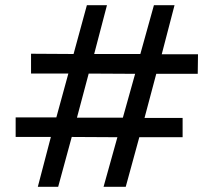

<svg xmlns="http://www.w3.org/2000/svg" viewBox="-20 -717 819 736"><path d="M739 -509 738 -434H579L534 -265H680V-191H514L462 -1H377L430 -191L255 -192L203 -1H125L175 -192H40V-267H196L242 -435H99V-511L262 -510L313 -697H390L341 -510H518L570 -697H649L600 -509ZM498 -434 320 -435 275 -266H451Z"/></svg>

Font: Kulim Park
Style: Regular
Weight: 400
Designer: Noponies / Dale Sattler
Foundry: Noponies
Version: Version 1.000; ttfautohint (v1.8.3)